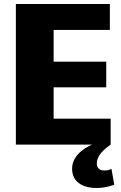

<svg xmlns="http://www.w3.org/2000/svg" viewBox="-20 -720 604 956"><path d="M205 -129H531V0H59V-700H527V-571H205L247 -671V-342L205 -413H509V-285H205L247 -356V-29ZM462 216Q404 216 371.5 191Q339 166 339 120Q339 81 368 48.5Q397 16 450 -5L531 0Q495 25 478.5 48Q462 71 462 93Q462 110 471.5 119.5Q481 129 499 129Q519 129 535 121L549 200Q532 206 509.5 211Q487 216 462 216Z"/></svg>

Font: Pathway Extreme SemiCondensed ExtraBold
Style: Regular
Weight: 800
Width: 4
Version: Version 1.001;gftools[0.9.26]